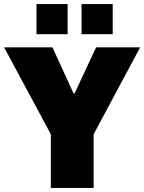

<svg xmlns="http://www.w3.org/2000/svg" viewBox="-29 -917 704 937"><path d="M301 -750V-897H149V-750ZM521 -750V-897H369V-750ZM428 -262 655 -686H440L335 -461H330L227 -686H-9L219 -262V0H428Z"/></svg>

Font: Chivo Light
Style: Bold
Weight: 900
Designer: Hector Gatti
Foundry: Omnibus-Type
Version: Version 1.003;PS 001.003;hotconv 1.0.70;makeotf.lib2.5.58329